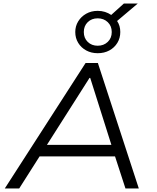

<svg xmlns="http://www.w3.org/2000/svg" viewBox="-20 -1059 885 1079"><path d="M7 0 461 -705H530L760 0H685L619 -203L657 -180H171L217 -203L88 0ZM483 -621 233 -228 205 -245H642L611 -229L487 -621ZM529 -760Q493 -760 464.5 -775.5Q436 -791 419.5 -818Q403 -845 403 -879Q403 -912 419.5 -939Q436 -966 464.5 -982Q493 -998 529 -998Q551 -998 570 -992Q589 -986 605 -975L676 -1039H754L638 -941Q647 -928 651.5 -912.5Q656 -897 656 -879Q656 -845 639.5 -818Q623 -791 594.5 -775.5Q566 -760 529 -760ZM529 -802Q563 -802 585.5 -823.5Q608 -845 608 -879Q608 -913 585.5 -934.5Q563 -956 529 -956Q495 -956 473 -934.5Q451 -913 451 -879Q451 -845 473 -823.5Q495 -802 529 -802Z"/></svg>

Font: Nunito Sans 7pt SemiExpanded Light
Style: Italic
Weight: 300
Width: 6
Italic angle: -9°
Designer: Vernon Adams
Foundry: Vernon Adams
Version: Version 3.101;gftools[0.9.27]